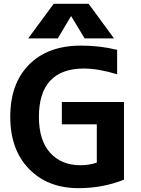

<svg xmlns="http://www.w3.org/2000/svg" viewBox="-20 -982 744 1014"><path d="M408.2 -741.2Q506.8 -741.2 598.6 -718.8V-589.8Q498 -620.1 422.9 -620.1Q305.7 -620.1 245.6 -556.2Q185.5 -492.2 185.5 -365.2Q185.5 -241.2 244.6 -175.3Q303.7 -109.4 405.3 -109.4Q450.2 -109.4 491.2 -123V-325.2H306.6V-443.4H634.8V-33.2Q523.4 11.7 394.5 11.7Q232.4 11.7 133.3 -89.8Q34.2 -191.4 34.2 -365.2Q34.2 -541 133.8 -641.1Q233.4 -741.2 408.2 -741.2ZM355.5 -897.5 285.2 -779.3H128.9L263.7 -961.9H448.2L582 -779.3H426.8Z"/></svg>

Font: Gen Shin Gothic Bold
Style: Bold
Weight: 700
Designer: [Source Han Sans]
Ryoko NISHIZUKA  (kana & ideographs); Paul D. Hunt (Latin, Greek & Cyrillic); Wenlong ZHANG  (bopomofo
Version: Version 1.002.20150607